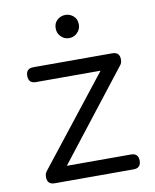

<svg xmlns="http://www.w3.org/2000/svg" viewBox="-85 -825 719 890"><g transform="rotate(-10 274.5 -380.0)"><path d="M135 -26 72 -60 444 -533 496 -489ZM100 0Q65 0 65 -35Q65 -70 100 -70H471Q506 -70 506 -35Q506 0 471 0ZM96 -477Q61 -477 61 -512Q61 -547 96 -547H467Q502 -547 502 -512Q502 -477 467 -477ZM283 -651Q261 -651 245 -667Q229 -683 229 -706Q229 -731 245.5 -745.5Q262 -760 284 -760Q305 -760 321.5 -745.5Q338 -731 338 -706Q338 -683 322 -667Q306 -651 283 -651Z"/></g></svg>

Font: Comfortaa
Style: Regular
Weight: 400
Designer: Johan Aakerlund
Foundry: Johan Aakerlund
Version: Version 3.104; ttfautohint (v1.8.1.43-b0c9)